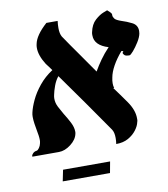

<svg xmlns="http://www.w3.org/2000/svg" viewBox="-79 -630 721 824"><g transform="rotate(-10 281.5 -218.0)"><path d="M128 127 138 78H343L334 127ZM562 -441Q559 -425 546.5 -405Q534 -385 521.5 -370.5Q509 -356 504 -356Q489 -356 483.5 -360.5Q478 -365 476 -372H477Q477 -372 480 -375.5Q483 -379 473 -380Q449 -352 434 -325Q419 -298 415 -275Q412 -262 412 -250Q412 -238 415 -230H411Q424 -213 436.5 -195Q449 -177 462 -159Q489 -120 489 -85Q489 -81 489 -77Q489 -73 487 -68Q484 -52 470.5 -34Q457 -16 435 -3.5Q413 9 382 9Q383 2 383.5 -4.5Q384 -11 384 -17Q384 -42 375 -55Q326 -126 282 -188.5Q238 -251 188 -321Q175 -305 167 -283Q159 -261 156 -245Q155 -241 154.5 -237Q154 -233 154 -229Q154 -210 163 -192.5Q172 -175 182 -158Q196 -136 207 -114.5Q218 -93 218 -74Q218 -68 217 -65Q212 -40 186 -20Q160 0 134 0H18V-3Q18 -8 24.5 -14.5Q31 -21 41 -22Q46 -23 52 -31.5Q58 -40 60 -50Q61 -54 61.5 -57.5Q62 -61 62 -64Q62 -74 60.5 -84.5Q59 -95 57 -105Q54 -121 51.5 -137.5Q49 -154 49 -168Q49 -173 49.5 -177.5Q50 -182 51 -186Q56 -209 70 -239Q84 -269 108.5 -299Q133 -329 167 -351Q162 -359 155.5 -367Q149 -375 144 -382Q118 -423 118 -456Q118 -461 118.5 -465Q119 -469 120 -473Q127 -510 177 -555H226Q225 -547 224.5 -539.5Q224 -532 224 -524Q224 -500 232 -486Q261 -443 292 -399.5Q323 -356 353 -312Q366 -335 383 -359Q400 -383 422 -406Q362 -424 362 -468Q362 -471 362 -474.5Q362 -478 363 -481Q370 -515 389.5 -532.5Q409 -550 426 -556.5Q443 -563 443 -563Q456 -552 458.5 -548Q461 -544 461 -542V-538Q461 -531 467 -523Q473 -515 497 -507Q517 -501 540 -489.5Q563 -478 563 -452Q563 -449 562.5 -446.5Q562 -444 562 -441Z"/></g></svg>

Font: Libertinus Serif Semibold Italic
Style: Regular
Weight: 600
Italic angle: -11.5°
Designer: Philipp H. Poll, Khaled Hosny
Foundry: Caleb Maclennan
Version: Version 7.051;RELEASE